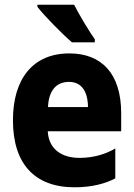

<svg xmlns="http://www.w3.org/2000/svg" viewBox="-20 -786 570 816"><path d="M286 -606H383V-619C360 -651 316 -724 295 -766H139V-757C167 -720 248 -638 286 -606ZM297 10C371 10 429 -6 470 -28V-155C431 -132 380 -115 318 -115C242 -115 187 -152 183 -228H495V-305C495 -474 411 -559 275 -559C119 -559 35 -450 35 -275C35 -91 126 10 297 10ZM354 -331H184C187 -402 220 -438 273 -438C322 -438 353 -404 354 -331Z"/></svg>

Font: Noto Sans Mono Condensed ExtraBold
Style: Regular
Weight: 800
Width: 3
Designer: Monotype Design Team
Foundry: Monotype Imaging Inc.
Version: Version 2.014